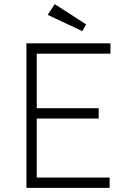

<svg xmlns="http://www.w3.org/2000/svg" viewBox="-20 -910 625 930"><path d="M108 0V-700H515V-650H158V-386H458V-336H158V-50H511V0ZM379 -759 211 -838 245 -890 397 -792Z"/></svg>

Font: Lexend ExtraLight
Style: Regular
Weight: 200
Designer: Bonnie Shaver-Troup, Thomas Jockin
Foundry: Lexend
Version: Version 1.007; ttfautohint (v1.8.3)